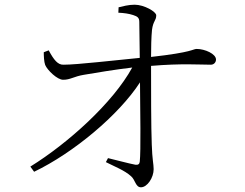

<svg xmlns="http://www.w3.org/2000/svg" viewBox="-20 -784 1040 816"><path d="M249 -445C279 -445 294 -459 336 -466C389 -475 466 -488 542 -497C460 -347 269 -175 109 -76L125 -54C292 -134 485 -295 575 -434C576 -315 579 -141 574 -97C573 -87 567 -82 555 -84C528 -89 477 -103 439 -112L430 -95C463 -78 510 -60 537 -35C555 -20 556 12 579 12C606 12 633 -29 633 -65C633 -87 627 -105 625 -170C622 -243 622 -409 622 -504C752 -515 830 -509 876 -509C889 -509 898 -519 898 -531C898 -555 851 -576 816 -576C799 -576 802 -562 622 -542C622 -580 623 -628 626 -657C631 -696 644 -696 644 -719C644 -734 593 -764 552 -764C526 -764 501 -757 484 -753L483 -730C506 -729 528 -726 546 -720C564 -714 572 -709 572 -691L574 -538C469 -528 308 -509 250 -509C226 -508 209 -529 187 -570L166 -562C166 -547 167 -521 172 -508C181 -486 224 -444 249 -445Z"/></svg>

Font: Source Han Serif CN Light
Style: Regular
Weight: 300
Designer: Ryoko NISHIZUKA 西塚涼子 (kana & ideographs); Frank Grießhammer (Latin, Greek & Cyrillic); Wenlong ZHANG 张文龙 (bopomofo); San
Foundry: Adobe
Version: Version 2.003;hotconv 1.1.1;makeotfexe 2.6.0